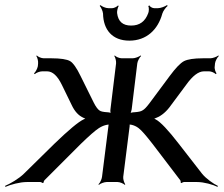

<svg xmlns="http://www.w3.org/2000/svg" viewBox="-74 -712 876 751"><path d="M345 -273C330 -274 320 -276 315 -280C309 -284 301 -294 293 -310L241 -415C226 -446 212 -466 200 -473C188 -480 163 -484 127 -484H97C88 -484 74 -490 70 -495L68 -493C72 -488 76 -473 75 -464L74 -453C72 -443 65 -430 59 -425L62 -422C67 -427 81 -433 91 -433H110C132 -433 151 -415 168 -380L206 -302C218 -276 234 -259 253 -251C257 -249 263 -246 266 -246L267 -250C264 -250 257 -247 253 -245C232 -235 194 -203 139 -150L20 -33C0 -13 -35 7 -54 15L-53 19C-33 10 4 0 31 0H84C86 0 92 3 93 4L96 3C96 1 98 -5 100 -7L243 -150C276 -182 299 -202 313 -211C324 -218 334 -222 345 -224C348 -224 354 -225 356 -227L353 -229C351 -227 350 -221 350 -218L325 -20C324 -11 317 4 311 9L313 11C318 6 334 0 343 0H386C395 0 409 6 414 11L416 9C412 4 407 -11 408 -20L433 -218C433 -221 434 -227 432 -229L429 -227C431 -225 437 -224 440 -224C449 -222 459 -218 468 -211C480 -202 497 -182 522 -150L631 -7C633 -5 633 1 633 3L636 4C637 3 643 0 645 0H697C724 0 759 10 777 19L778 15C761 7 732 -13 716 -33L625 -150C584 -203 554 -235 535 -245C531 -247 526 -250 523 -250L522 -246C525 -246 533 -249 537 -251C558 -259 578 -276 596 -302L654 -380C679 -415 702 -433 724 -433H744C753 -433 765 -427 770 -422L773 -425C769 -430 764 -443 766 -453L767 -464C768 -473 776 -488 782 -493L780 -495C774 -490 758 -484 749 -484H720C684 -484 660 -480 646 -473C632 -466 613 -446 590 -415L512 -310C500 -294 491 -284 483 -280C477 -276 467 -274 452 -273C446 -273 435 -271 432 -268L434 -265C437 -268 440 -278 441 -284L463 -464C464 -473 472 -488 478 -493L476 -495C470 -490 454 -484 445 -484H402C393 -484 379 -490 375 -495L373 -493C377 -488 381 -473 380 -464L358 -284C357 -278 358 -268 361 -265L363 -268C360 -271 351 -273 345 -273ZM544 -680H529C522 -680 512 -686 510 -691L506 -688C509 -684 509 -668 506 -661C494 -628 472 -612 439 -612C406 -612 388 -628 384 -661C383 -668 387 -684 390 -688L388 -691C384 -686 372 -680 365 -680H350C339 -680 324 -687 319 -692L316 -689C321 -684 328 -669 329 -659C330 -596 365 -553 432 -553C499 -553 544 -596 561 -659C564 -669 575 -684 582 -689L579 -692C572 -687 555 -680 544 -680Z"/></svg>

Font: Gamestation Storm Oblique 
Style: Italic
Weight: 400
Designer: Jonas Hecksher
Foundry: Jonas Hecksher, Playtypeª, e-types AS
Version: Version 1.003